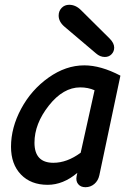

<svg xmlns="http://www.w3.org/2000/svg" viewBox="-20 -766 548 802"><path d="M418 -528Q398 -528 381 -543L250 -654Q225 -675 225 -701Q225 -720 237.5 -733Q250 -746 269 -746Q296 -746 318 -724L438 -605Q457 -586 457 -567Q457 -551 446 -539.5Q435 -528 418 -528ZM179 6Q109 6 67.5 -37Q26 -80 26 -153Q26 -233 68.5 -312Q111 -391 183 -442Q255 -493 332 -493Q401 -493 483 -450L395 -34Q390 -11 374 2.5Q358 16 337 16Q317 16 306.5 3Q296 -10 300 -30L303 -44Q244 6 179 6ZM203 -86Q260 -86 317 -128L375 -389Q348 -401 315 -401Q244 -401 184 -325Q124 -249 124 -170Q124 -86 203 -86Z"/></svg>

Font: Comic Neue
Style: Bold Italic
Weight: 700
Italic angle: -12°
Designer: Craig Rozynski
Foundry: Craig Rozynski
Version: Version 2.003